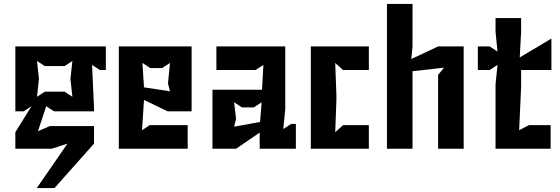

<svg xmlns="http://www.w3.org/2000/svg" viewBox="-20 -756 2847 976"><path d="M167 200H257L458 -26V-115H233L173 -89L215 -216L255 -190H458V-206L448 -426L488 -400H518V-520H58V-190H100L140 -216L58 -84V0H243L323 -26ZM168 -264 178 -355 168 -446 208 -420H308L348 -446L338 -355L348 -264L308 -290H208Z M584 0H934V-120H741L702 -94L712 -248L832 -190H954V-520H584ZM704 -436 744 -410H804L844 -436L834 -332L844 -292L712 -312Z M1060 0H1180L1300 -82V0H1484V-126H1460L1420 -100L1430 -200V-520H1080V-400H1279L1319 -426L1312 -300H1060ZM1170 -112 1180 -152 1170 -236 1210 -210H1270L1310 -236L1302 -136Z M1560 0H1855V-120H1724L1684 -84L1690 -245V-275L1684 -436L1724 -400H1855V-520H1560Z M1947 0H2077V-394L2237 -412L2207 -375V0H2337V-520H2207L2071 -456L2077 -520V-736H1947Z M2629 -314V-400H2783V-560L2622 -464L2629 -594V-664H2499V-594L2509 -494L2469 -520H2409V-400H2469L2509 -426L2499 -326V0H2779V-120H2669L2619 -94Z"/></svg>

Font: Pescante Normal
Style: Regular
Weight: 400
Designer: Ariel Martín Pérez
Foundry: Tunera Type Foundry
Version: Version 1.000;FEAKit 1.0